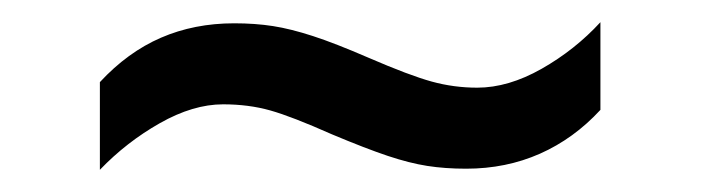

<svg xmlns="http://www.w3.org/2000/svg" viewBox="-20 -409 632 173"><path d="M70 -335Q95 -362 125 -375Q155 -388 191 -388Q210 -388 226 -385.5Q242 -383 262 -376.5Q282 -370 312 -357Q349 -341 369 -335.5Q389 -330 410 -330Q438 -330 468 -347Q498 -364 521 -389V-310Q497 -284 466.5 -270.5Q436 -257 400 -257Q381 -257 365 -259.5Q349 -262 329.5 -268.5Q310 -275 279 -288Q243 -304 223.5 -309.5Q204 -315 181 -315Q154 -315 124 -298Q94 -281 70 -256Z"/></svg>

Font: ltamil05
Style: Book
Weight: 400
Designer: Jelle Bosma - Monotype Design Team
Foundry: Monotype Imaging Inc.
Version: Version 2.003